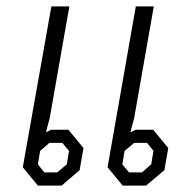

<svg xmlns="http://www.w3.org/2000/svg" viewBox="-20 -578 602 598"><path d="M51 -57 140 -558H196L135 -211L123 -166L139 -174H193L240 -117L228 -48L172 0H98ZM315 -57 403 -558H459L398 -211L386 -166L403 -174H457L504 -117L492 -48L435 0H362ZM158 -41 188 -66 195 -108 174 -133H134L105 -108L98 -66L118 -41ZM422 -41 451 -66 458 -108 438 -133H398L368 -108L361 -66L382 -41Z"/></svg>

Font: Chakra Petch Light
Style: Italic
Weight: 300
Italic angle: -10°
Designer: Katatrad Aksorn Co.,Ltd.
Foundry: Cadson Demak Co.,Ltd.
Version: Version 1.000; ttfautohint (v1.6)